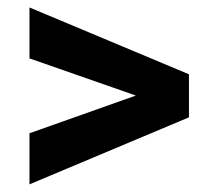

<svg xmlns="http://www.w3.org/2000/svg" viewBox="-20 -558 557 512"><path d="M342.3 -303.2 58.6 -402.3V-538.1L483.9 -359.9V-245.1L58.6 -66.4V-202.6Z"/></svg>

Font: Vazir UI
Style: Bold-UI
Weight: 700
Designer: Saber Rastikerdar
Foundry: Saber Rastikerdar
Version: Version 30.1.0